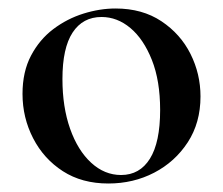

<svg xmlns="http://www.w3.org/2000/svg" viewBox="-20 -419 526 452"><path d="M235 13Q173 13 128 -16Q83 -45 58 -93.5Q33 -142 33 -198Q33 -250 53 -288Q73 -326 105.5 -350.5Q138 -375 176.5 -387Q215 -399 252 -399Q315 -399 360 -369Q405 -339 428.5 -292Q452 -245 452 -192Q452 -130 422 -84Q392 -38 343 -12.5Q294 13 235 13ZM265 -7Q309 -7 333 -45.5Q357 -84 357 -160Q357 -229 337.5 -278Q318 -327 287 -353Q256 -379 219 -379Q175 -379 151 -342.5Q127 -306 127 -233Q127 -167 145 -116Q163 -65 194.5 -36Q226 -7 265 -7Z"/></svg>

Font: Cormorant SemiBold
Style: Regular
Weight: 600
Designer: Christian Thalmann (Catharsis Fonts)
Foundry: Catharsis Fonts
Version: Version 4.000